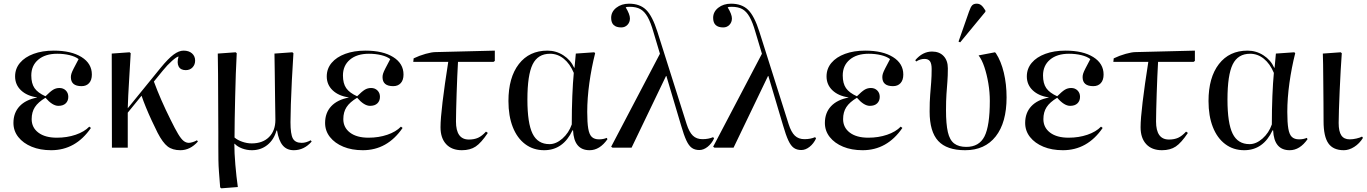

<svg xmlns="http://www.w3.org/2000/svg" viewBox="-20 -802 7424 1043"><path d="M258 14Q198 14 152 -5Q106 -24 79.5 -57.5Q53 -91 53 -134Q53 -189 86 -224.5Q119 -260 181 -272V-273Q126 -281 94 -311.5Q62 -342 62 -387Q62 -429 88.5 -460.5Q115 -492 162.5 -509.5Q210 -527 272 -527Q367 -527 423 -492Q479 -457 479 -397Q479 -367 464 -350.5Q449 -334 423 -334Q365 -334 365 -383Q365 -392 368 -402Q371 -412 380.5 -430.5Q390 -449 407 -481Q389 -495 358 -502.5Q327 -510 291 -510Q226 -510 188 -478Q150 -446 150 -392Q150 -349 167.5 -323.5Q185 -298 227 -279Q253 -305 268.5 -314.5Q284 -324 303 -324Q324 -324 337.5 -310.5Q351 -297 351 -276Q351 -254 337 -240.5Q323 -227 297 -227Q265 -227 227 -271Q187 -247 169.5 -220Q152 -193 152 -155Q152 -109 188.5 -81.5Q225 -54 289 -54Q344 -54 391 -70Q438 -86 465 -114L474 -107Q391 14 258 14Z M960 14Q917 14 890.5 -6.5Q864 -27 836 -81Q821 -111 804 -147.5Q787 -184 772.5 -219.5Q758 -255 749 -282L674 -190V0H588L587 -511L684 -518L690 -513Q686 -438 681 -360Q676 -282 674 -214L853 -434Q894 -484 923 -505.5Q952 -527 977 -527Q1006 -527 1023 -512Q1040 -497 1040 -473Q1040 -451 1026 -436Q1012 -421 989 -421Q961 -421 950.5 -441Q940 -461 950 -495Q940 -494 914.5 -471.5Q889 -449 864 -418L816 -359Q834 -310 856.5 -258.5Q879 -207 907 -151Q931 -102 947.5 -74.5Q964 -47 977.5 -36.5Q991 -26 1006 -26Q1014 -26 1027 -30Q1040 -34 1050 -40L1055 -33Q1013 14 960 14Z M1182 221 1176 216Q1172 165 1169.5 132Q1167 99 1166.5 68Q1166 37 1166 -7Q1166 -36 1166 -83Q1166 -130 1165.5 -185.5Q1165 -241 1165 -296.5Q1165 -352 1164.5 -399Q1164 -446 1163.5 -476.5Q1163 -507 1163 -511L1260 -518L1266 -513Q1263 -462 1261 -401Q1259 -340 1257.5 -276.5Q1256 -213 1255 -155.5Q1254 -98 1254 -55Q1270 -41 1296 -32Q1322 -23 1347 -23Q1407 -23 1441.5 -57.5Q1476 -92 1476 -151Q1476 -159 1475.5 -186.5Q1475 -214 1474.5 -252Q1474 -290 1473.5 -331.5Q1473 -373 1472.5 -411Q1472 -449 1471.5 -476Q1471 -503 1471 -511L1568 -518L1574 -513Q1569 -438 1565.5 -366Q1562 -294 1560 -235Q1558 -176 1558 -138Q1558 -73 1571 -49.5Q1584 -26 1619 -26Q1642 -26 1668 -40L1673 -33Q1632 14 1576 14Q1538 14 1516 -12Q1494 -38 1485 -93H1482Q1468 -43 1432.5 -14.5Q1397 14 1348 14Q1321 14 1295.5 4.5Q1270 -5 1255 -21H1253Q1253 28 1258.5 93Q1264 158 1272 214Z M1951 14Q1891 14 1845 -5Q1799 -24 1772.5 -57.5Q1746 -91 1746 -134Q1746 -189 1779 -224.5Q1812 -260 1874 -272V-273Q1819 -281 1787 -311.5Q1755 -342 1755 -387Q1755 -429 1781.5 -460.5Q1808 -492 1855.5 -509.5Q1903 -527 1965 -527Q2060 -527 2116 -492Q2172 -457 2172 -397Q2172 -367 2157 -350.5Q2142 -334 2116 -334Q2058 -334 2058 -383Q2058 -392 2061 -402Q2064 -412 2073.5 -430.5Q2083 -449 2100 -481Q2082 -495 2051 -502.5Q2020 -510 1984 -510Q1919 -510 1881 -478Q1843 -446 1843 -392Q1843 -349 1860.5 -323.5Q1878 -298 1920 -279Q1946 -305 1961.5 -314.5Q1977 -324 1996 -324Q2017 -324 2030.5 -310.5Q2044 -297 2044 -276Q2044 -254 2030 -240.5Q2016 -227 1990 -227Q1958 -227 1920 -271Q1880 -247 1862.5 -220Q1845 -193 1845 -155Q1845 -109 1881.5 -81.5Q1918 -54 1982 -54Q2037 -54 2084 -70Q2131 -86 2158 -114L2167 -107Q2084 14 1951 14Z M2489 14Q2434 14 2403.5 -19Q2373 -52 2373 -111Q2373 -156 2384 -247.5Q2395 -339 2415 -466H2225L2227 -485Q2258 -500 2292 -509.5Q2326 -519 2346 -519L2668 -527V-471L2661 -466H2468Q2466 -432 2464 -386.5Q2462 -341 2460.5 -293.5Q2459 -246 2458 -206Q2457 -166 2457 -142Q2457 -44 2527 -44Q2556 -44 2577 -53.5Q2598 -63 2620 -87L2630 -80Q2594 -26 2564 -6Q2534 14 2489 14Z M2936 14Q2877 14 2833 -19Q2789 -52 2765.5 -112Q2742 -172 2742 -253Q2742 -381 2798.5 -454Q2855 -527 2954 -527Q3001 -527 3040.5 -501.5Q3080 -476 3099 -434H3101L3108 -511L3208 -518L3213 -513Q3193 -434 3181.5 -351Q3170 -268 3170 -194Q3170 -136 3175.5 -103.5Q3181 -71 3195 -58Q3209 -45 3234 -45Q3257 -45 3276 -53L3280 -46Q3238 14 3183 14Q3098 14 3093 -94H3090Q3039 14 2936 14ZM2965 -19Q3001 -19 3035.5 -49.5Q3070 -80 3086 -126Q3086 -208 3089 -281Q3092 -354 3097 -406Q3076 -456 3042.5 -483Q3009 -510 2968 -510Q2902 -510 2873.5 -452.5Q2845 -395 2845 -261Q2845 -133 2873 -76Q2901 -19 2965 -19Z M3854 -57 3859 -50Q3846 -22 3824 -4.5Q3802 13 3779 13Q3755 13 3738.5 1.5Q3722 -10 3708.5 -39Q3695 -68 3680 -120L3600 -389H3598L3411 0H3307L3300 -5L3565 -510L3530 -627Q3515 -680 3498 -710Q3481 -740 3458.5 -752.5Q3436 -765 3402 -765Q3394 -765 3388.5 -764.5Q3383 -764 3379 -762Q3402 -724 3402 -702Q3402 -681 3388.5 -667Q3375 -653 3355 -653Q3300 -653 3300 -705Q3300 -738 3328 -760Q3356 -782 3397 -782Q3456 -782 3490 -748.5Q3524 -715 3551 -630L3710 -128Q3724 -84 3744 -65Q3764 -46 3796 -46Q3829 -46 3854 -57Z M4408 -57 4413 -50Q4400 -22 4378 -4.5Q4356 13 4333 13Q4309 13 4292.5 1.5Q4276 -10 4262.5 -39Q4249 -68 4234 -120L4154 -389H4152L3965 0H3861L3854 -5L4119 -510L4084 -627Q4069 -680 4052 -710Q4035 -740 4012.5 -752.5Q3990 -765 3956 -765Q3948 -765 3942.5 -764.5Q3937 -764 3933 -762Q3956 -724 3956 -702Q3956 -681 3942.5 -667Q3929 -653 3909 -653Q3854 -653 3854 -705Q3854 -738 3882 -760Q3910 -782 3951 -782Q4010 -782 4044 -748.5Q4078 -715 4105 -630L4264 -128Q4278 -84 4298 -65Q4318 -46 4350 -46Q4383 -46 4408 -57Z M4666 14Q4606 14 4560 -5Q4514 -24 4487.5 -57.5Q4461 -91 4461 -134Q4461 -189 4494 -224.5Q4527 -260 4589 -272V-273Q4534 -281 4502 -311.5Q4470 -342 4470 -387Q4470 -429 4496.5 -460.5Q4523 -492 4570.5 -509.5Q4618 -527 4680 -527Q4775 -527 4831 -492Q4887 -457 4887 -397Q4887 -367 4872 -350.5Q4857 -334 4831 -334Q4773 -334 4773 -383Q4773 -392 4776 -402Q4779 -412 4788.5 -430.5Q4798 -449 4815 -481Q4797 -495 4766 -502.5Q4735 -510 4699 -510Q4634 -510 4596 -478Q4558 -446 4558 -392Q4558 -349 4575.5 -323.5Q4593 -298 4635 -279Q4661 -305 4676.5 -314.5Q4692 -324 4711 -324Q4732 -324 4745.5 -310.5Q4759 -297 4759 -276Q4759 -254 4745 -240.5Q4731 -227 4705 -227Q4673 -227 4635 -271Q4595 -247 4577.5 -220Q4560 -193 4560 -155Q4560 -109 4596.5 -81.5Q4633 -54 4697 -54Q4752 -54 4799 -70Q4846 -86 4873 -114L4882 -107Q4799 14 4666 14Z M5223 14Q5123 14 5076.5 -36.5Q5030 -87 5030 -196Q5030 -250 5033 -287Q5036 -324 5038.5 -356Q5041 -388 5041 -427Q5041 -456 5032 -469Q5023 -482 5002 -482Q4979 -482 4957 -468L4952 -475Q4992 -522 5043 -522Q5083 -522 5106 -497.5Q5129 -473 5129 -431Q5129 -390 5126.5 -358.5Q5124 -327 5121.5 -291.5Q5119 -256 5119 -203Q5119 -128 5129 -84.5Q5139 -41 5163.5 -22.5Q5188 -4 5229 -4Q5299 -4 5328 -61Q5357 -118 5357 -254Q5357 -301 5349 -349Q5341 -397 5327.5 -437.5Q5314 -478 5296 -501L5385 -518L5390 -513Q5418 -470 5433 -407.5Q5448 -345 5448 -273Q5448 -136 5389 -61Q5330 14 5223 14ZM5196 -572 5187 -576 5244 -739Q5253 -765 5261.5 -773.5Q5270 -782 5286 -782Q5300 -782 5310.5 -773.5Q5321 -765 5333 -745V-738Z M5754 14Q5694 14 5648 -5Q5602 -24 5575.5 -57.5Q5549 -91 5549 -134Q5549 -189 5582 -224.5Q5615 -260 5677 -272V-273Q5622 -281 5590 -311.5Q5558 -342 5558 -387Q5558 -429 5584.5 -460.5Q5611 -492 5658.5 -509.5Q5706 -527 5768 -527Q5863 -527 5919 -492Q5975 -457 5975 -397Q5975 -367 5960 -350.5Q5945 -334 5919 -334Q5861 -334 5861 -383Q5861 -392 5864 -402Q5867 -412 5876.5 -430.5Q5886 -449 5903 -481Q5885 -495 5854 -502.5Q5823 -510 5787 -510Q5722 -510 5684 -478Q5646 -446 5646 -392Q5646 -349 5663.5 -323.5Q5681 -298 5723 -279Q5749 -305 5764.5 -314.5Q5780 -324 5799 -324Q5820 -324 5833.5 -310.5Q5847 -297 5847 -276Q5847 -254 5833 -240.5Q5819 -227 5793 -227Q5761 -227 5723 -271Q5683 -247 5665.5 -220Q5648 -193 5648 -155Q5648 -109 5684.5 -81.5Q5721 -54 5785 -54Q5840 -54 5887 -70Q5934 -86 5961 -114L5970 -107Q5887 14 5754 14Z M6292 14Q6237 14 6206.5 -19Q6176 -52 6176 -111Q6176 -156 6187 -247.5Q6198 -339 6218 -466H6028L6030 -485Q6061 -500 6095 -509.5Q6129 -519 6149 -519L6471 -527V-471L6464 -466H6271Q6269 -432 6267 -386.5Q6265 -341 6263.5 -293.5Q6262 -246 6261 -206Q6260 -166 6260 -142Q6260 -44 6330 -44Q6359 -44 6380 -53.5Q6401 -63 6423 -87L6433 -80Q6397 -26 6367 -6Q6337 14 6292 14Z M6739 14Q6680 14 6636 -19Q6592 -52 6568.5 -112Q6545 -172 6545 -253Q6545 -381 6601.5 -454Q6658 -527 6757 -527Q6804 -527 6843.5 -501.5Q6883 -476 6902 -434H6904L6911 -511L7011 -518L7016 -513Q6996 -434 6984.5 -351Q6973 -268 6973 -194Q6973 -136 6978.5 -103.5Q6984 -71 6998 -58Q7012 -45 7037 -45Q7060 -45 7079 -53L7083 -46Q7041 14 6986 14Q6901 14 6896 -94H6893Q6842 14 6739 14ZM6768 -19Q6804 -19 6838.5 -49.5Q6873 -80 6889 -126Q6889 -208 6892 -281Q6895 -354 6900 -406Q6879 -456 6845.5 -483Q6812 -510 6771 -510Q6705 -510 6676.5 -452.5Q6648 -395 6648 -261Q6648 -133 6676 -76Q6704 -19 6768 -19Z M7280 14Q7222 14 7196 -23.5Q7170 -61 7170 -143Q7170 -188 7169.5 -244Q7169 -300 7168.5 -355Q7168 -410 7167.5 -452Q7167 -494 7166 -511L7263 -518L7269 -513Q7266 -474 7263 -420Q7260 -366 7257.5 -309.5Q7255 -253 7253.5 -205.5Q7252 -158 7252 -134Q7252 -88 7266.5 -66.5Q7281 -45 7312 -45Q7329 -45 7348.5 -49.5Q7368 -54 7379 -60L7384 -53Q7365 -22 7336.5 -4Q7308 14 7280 14Z"/></svg>

Font: Display Regular
Style: Regular
Weight: 400
Designer: Latin by Veronika Burian and Jose Scaglione. Greek by Irene Vlachou. Cyrillic by Vera Evstafieva.
Foundry: TypeTogether
Version: Version 3.002